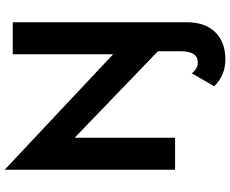

<svg xmlns="http://www.w3.org/2000/svg" viewBox="-102 -673 992 828"><g transform="rotate(-90 394.0 -259.0)"><path d="M551 217Q484 217 436 169L492 72Q511 98 539 98Q587 98 587 23V-74L214 -433V0H76V-735L574 -267V-700H712V52Q712 129 669.5 173Q627 217 551 217Z"/></g></svg>

Font: Jost* Semi
Style: Regular
Weight: 600
Version: Version 3.7